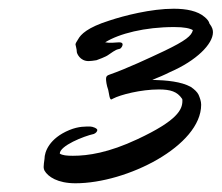

<svg xmlns="http://www.w3.org/2000/svg" viewBox="-20 -703 508 440"><path d="M254 -591C258 -592 261 -598 261 -601C261 -604 259 -606 253 -606C247 -606 242 -605 237 -605C231 -605 226 -605 221 -606C253 -626 312 -641 379 -641C403 -641 415 -638 422 -634C419 -621 406 -610 356 -586C322 -570 271 -546 231 -532C225 -530 223 -528 223 -522C223 -518 224 -508 228 -497C230 -488 231 -475 235 -475C235 -475 237 -476 239 -477C256 -486 303 -498 344 -498C371 -498 386 -493 397 -477C398 -476 398 -474 398 -472C398 -452 387 -427 295 -384C229 -353 182 -346 147 -346C133 -346 123 -347 117 -351C117 -369 172 -391 195 -396C200 -398 203 -402 203 -405C203 -409 192 -413 187 -413C177 -413 161 -414 139 -405C93 -386 82 -355 82 -339C81 -333 80 -324 80 -320C80 -317 81 -314 82 -312C90 -298 112 -283 153 -283C271 -283 441 -369 441 -463C441 -471 438 -479 435 -486C432 -492 426 -498 417 -504C395 -516 363 -519 329 -520C344 -526 354 -530 370 -538C430 -564 468 -602 468 -629C468 -634 467 -640 460 -649C459 -654 455 -659 449 -664C433 -678 407 -683 378 -683C326 -683 264 -667 231 -656C180 -640 165 -624 159 -613C156 -608 153 -604 153 -601C153 -599 156 -591 156 -584C156 -581 163 -563 183 -563C188 -563 194 -564 201 -565C204 -566 223 -573 228 -577C248 -591 247 -589 254 -591Z"/></svg>

Font: Oregano
Style: Italic
Weight: 400
Italic angle: -12°
Designer: Astigmatic (AOETI)
Foundry: Astigmatic (AOETI)
Version: Version 1.000